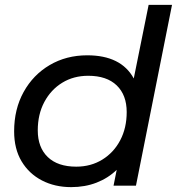

<svg xmlns="http://www.w3.org/2000/svg" viewBox="-20 -762 726 788"><path d="M272 6Q205 6 152 -21.5Q99 -49 68.5 -100Q38 -151 38 -223Q38 -314 77 -384.5Q116 -455 184 -495Q252 -535 338 -535Q477 -535 529 -440L590 -742H686L538 0H446L459 -65Q424 -31 376.5 -12.5Q329 6 272 6ZM293 -78Q353 -78 400 -107Q447 -136 473.5 -186.5Q500 -237 500 -302Q500 -372 459 -411.5Q418 -451 342 -451Q282 -451 235.5 -422.5Q189 -394 162 -343.5Q135 -293 135 -227Q135 -157 176 -117.5Q217 -78 293 -78Z"/></svg>

Font: Montserrat Medium
Style: Italic
Weight: 500
Italic angle: -11.3°
Designer: Julieta Ulanovsky
Foundry: Julieta Ulanovsky
Version: Version 9.000; ttfautohint (v1.8.4.7-5d5b)